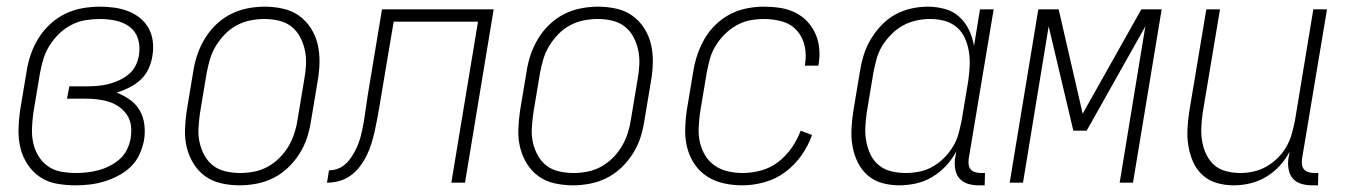

<svg xmlns="http://www.w3.org/2000/svg" viewBox="-20 -548 4040 576"><path d="M206 8Q178 8 150 3Q122 -2 100 -17Q78 -32 63 -54.5Q48 -77 41.5 -103.5Q35 -130 35.5 -158.5Q36 -187 40 -215L60 -335Q64 -361 73 -386.5Q82 -412 96.5 -435Q111 -458 132 -477Q153 -496 177.5 -507.5Q202 -519 228 -523.5Q254 -528 280 -528Q302 -528 323.5 -525Q345 -522 364.5 -514.5Q384 -507 400 -494Q416 -481 426 -463Q436 -445 438.5 -423Q441 -401 437 -379Q434 -360 425.5 -341.5Q417 -323 402 -309Q387 -295 368 -285.5Q349 -276 330 -270Q351 -262 369.5 -249Q388 -236 399 -217Q410 -198 413 -174.5Q416 -151 412 -127Q408 -106 398.5 -85Q389 -64 372.5 -48Q356 -32 335 -21Q314 -10 292.5 -3.5Q271 3 249.5 5.5Q228 8 206 8ZM208 -29Q225 -29 242 -31Q259 -33 276 -37.5Q293 -42 309.5 -50.5Q326 -59 339.5 -71Q353 -83 361 -99.5Q369 -116 372 -133Q375 -152 373 -170Q371 -188 361.5 -202.5Q352 -217 338 -227Q324 -237 307 -242.5Q290 -248 272 -250Q254 -252 235 -252H181L188 -289H242Q258 -289 274 -290.5Q290 -292 306 -296Q322 -300 338 -307.5Q354 -315 367 -326Q380 -337 387.5 -352.5Q395 -368 397 -384Q401 -409 394 -431.5Q387 -454 369 -467.5Q351 -481 327.5 -486Q304 -491 280 -491Q258 -491 236.5 -487.5Q215 -484 194.5 -473.5Q174 -463 157.5 -447Q141 -431 129 -412Q117 -393 110.5 -372Q104 -351 100 -329L80 -209Q77 -187 76 -164Q75 -141 79.5 -120Q84 -99 95 -80.5Q106 -62 123.5 -49.5Q141 -37 163 -33Q185 -29 208 -29Z M699 8Q671 8 644 2Q617 -4 596 -19Q575 -34 561 -56.5Q547 -79 540.5 -105Q534 -131 535 -159Q536 -187 540 -215L560 -335Q564 -361 572.5 -385.5Q581 -410 595 -433Q609 -456 629 -475Q649 -494 673 -506Q697 -518 723 -523Q749 -528 774 -528Q802 -528 829 -522Q856 -516 877 -501Q898 -486 912.5 -463.5Q927 -441 933 -415Q939 -389 938.5 -361Q938 -333 933 -305L913 -185Q909 -159 901 -134.5Q893 -110 878.5 -87Q864 -64 844 -45Q824 -26 800 -14Q776 -2 750 3Q724 8 699 8ZM701 -29Q721 -29 742 -33Q763 -37 782.5 -47.5Q802 -58 818.5 -74.5Q835 -91 846 -110Q857 -129 863.5 -149.5Q870 -170 873 -191L893 -311Q897 -333 898 -355Q899 -377 894.5 -398Q890 -419 880 -437.5Q870 -456 854 -468.5Q838 -481 817 -486Q796 -491 773 -491Q753 -491 732 -487Q711 -483 691 -472.5Q671 -462 655 -445.5Q639 -429 627.5 -410Q616 -391 610 -370.5Q604 -350 600 -329L580 -209Q577 -187 575.5 -165Q574 -143 578.5 -122Q583 -101 593 -82.5Q603 -64 619 -51.5Q635 -39 656.5 -34Q678 -29 701 -29Z M961 0 967 -37Q979 -37 991 -41Q1003 -45 1013 -53Q1023 -61 1030.5 -71.5Q1038 -82 1044 -93Q1050 -104 1054.5 -115.5Q1059 -127 1062 -138.5Q1065 -150 1067.5 -162Q1070 -174 1072 -186Q1075 -205 1077.5 -223.5Q1080 -242 1083 -261L1126 -520H1461L1375 0H1334L1414 -483H1161L1118 -227Q1115 -209 1111.5 -190.5Q1108 -172 1104 -154Q1100 -136 1094.5 -118Q1089 -100 1080.5 -82.5Q1072 -65 1060 -49Q1048 -33 1032 -21.5Q1016 -10 998 -5Q980 0 961 0Z M1699 8Q1671 8 1644 2Q1617 -4 1596 -19Q1575 -34 1561 -56.5Q1547 -79 1540.5 -105Q1534 -131 1535 -159Q1536 -187 1540 -215L1560 -335Q1564 -361 1572.5 -385.5Q1581 -410 1595 -433Q1609 -456 1629 -475Q1649 -494 1673 -506Q1697 -518 1723 -523Q1749 -528 1774 -528Q1802 -528 1829 -522Q1856 -516 1877 -501Q1898 -486 1912.5 -463.5Q1927 -441 1933 -415Q1939 -389 1938.5 -361Q1938 -333 1933 -305L1913 -185Q1909 -159 1901 -134.5Q1893 -110 1878.5 -87Q1864 -64 1844 -45Q1824 -26 1800 -14Q1776 -2 1750 3Q1724 8 1699 8ZM1701 -29Q1721 -29 1742 -33Q1763 -37 1782.5 -47.5Q1802 -58 1818.5 -74.5Q1835 -91 1846 -110Q1857 -129 1863.5 -149.5Q1870 -170 1873 -191L1893 -311Q1897 -333 1898 -355Q1899 -377 1894.5 -398Q1890 -419 1880 -437.5Q1870 -456 1854 -468.5Q1838 -481 1817 -486Q1796 -491 1773 -491Q1753 -491 1732 -487Q1711 -483 1691 -472.5Q1671 -462 1655 -445.5Q1639 -429 1627.5 -410Q1616 -391 1610 -370.5Q1604 -350 1600 -329L1580 -209Q1577 -187 1575.5 -165Q1574 -143 1578.5 -122Q1583 -101 1593 -82.5Q1603 -64 1619 -51.5Q1635 -39 1656.5 -34Q1678 -29 1701 -29Z M2207 8Q2179 8 2151.5 2Q2124 -4 2101.5 -18.5Q2079 -33 2064 -55Q2049 -77 2042 -103.5Q2035 -130 2035.5 -158.5Q2036 -187 2040 -215L2060 -335Q2064 -360 2072.5 -385Q2081 -410 2094.5 -433Q2108 -456 2128 -475Q2148 -494 2171.5 -506Q2195 -518 2221 -523Q2247 -528 2271 -528Q2296 -528 2319.5 -524.5Q2343 -521 2364 -511Q2385 -501 2400.5 -485Q2416 -469 2425.5 -448.5Q2435 -428 2437.5 -404Q2440 -380 2436 -356L2435 -351H2395V-355Q2400 -383 2394 -410Q2388 -437 2370.5 -456.5Q2353 -476 2326.5 -483.5Q2300 -491 2272 -491Q2251 -491 2230 -487Q2209 -483 2189.5 -472Q2170 -461 2154 -445Q2138 -429 2126.5 -410Q2115 -391 2109.5 -370.5Q2104 -350 2100 -329L2080 -209Q2077 -187 2076 -164Q2075 -141 2080 -120Q2085 -99 2096 -81Q2107 -63 2124.5 -51Q2142 -39 2163.5 -34Q2185 -29 2208 -29Q2235 -29 2263 -36.5Q2291 -44 2314.5 -62Q2338 -80 2355 -104.5Q2372 -129 2382 -156L2416 -143Q2405 -111 2384.5 -82Q2364 -53 2336 -32Q2308 -11 2274 -1.5Q2240 8 2207 8Z M2678 8Q2651 8 2626 1Q2601 -6 2582.5 -22.5Q2564 -39 2553 -61.5Q2542 -84 2537.5 -109.5Q2533 -135 2534.5 -162Q2536 -189 2540 -215L2560 -335Q2564 -360 2571.5 -384Q2579 -408 2592.5 -430.5Q2606 -453 2624.5 -472.5Q2643 -492 2666 -504.5Q2689 -517 2714 -522.5Q2739 -528 2763 -528Q2790 -528 2815 -521Q2840 -514 2858 -497.5Q2876 -481 2887 -458Q2898 -435 2902 -410L2920 -520H2961L2886 -71Q2885 -62 2886 -54Q2887 -46 2892 -40Q2897 -34 2905.5 -31.5Q2914 -29 2922 -29H2935L2934 8H2915Q2899 8 2884 3.5Q2869 -1 2859 -12Q2849 -23 2846 -39Q2843 -55 2845 -71L2849 -94Q2837 -71 2818.5 -51Q2800 -31 2776.5 -17Q2753 -3 2727.5 2.5Q2702 8 2678 8ZM2697 -29Q2717 -29 2737.5 -33Q2758 -37 2777 -47.5Q2796 -58 2811.5 -73.5Q2827 -89 2838.5 -107.5Q2850 -126 2855.5 -146.5Q2861 -167 2865 -187L2885 -307Q2888 -329 2889 -351Q2890 -373 2886.5 -394Q2883 -415 2874.5 -434Q2866 -453 2850 -466.5Q2834 -480 2813.5 -485.5Q2793 -491 2770 -491Q2750 -491 2729 -486.5Q2708 -482 2689 -471.5Q2670 -461 2654 -445Q2638 -429 2626.5 -410Q2615 -391 2609.5 -370.5Q2604 -350 2600 -329L2580 -209Q2577 -187 2576 -165.5Q2575 -144 2579 -123Q2583 -102 2592 -83.5Q2601 -65 2617 -52Q2633 -39 2654 -34Q2675 -29 2697 -29Z M3009 0 3095 -520H3156L3228 -207L3404 -520H3465L3379 0H3339L3416 -469L3240 -156H3200L3126 -469L3049 0Z M3681 8Q3655 8 3630.5 1Q3606 -6 3587.5 -23Q3569 -40 3559 -63Q3549 -86 3545 -111Q3541 -136 3542.5 -162.5Q3544 -189 3548 -215L3599 -520H3640L3588 -209Q3585 -188 3584 -166Q3583 -144 3586.5 -123.5Q3590 -103 3599 -84.5Q3608 -66 3622.5 -53Q3637 -40 3658 -34.5Q3679 -29 3701 -29Q3721 -29 3741 -33.5Q3761 -38 3779.5 -48.5Q3798 -59 3813.5 -74.5Q3829 -90 3839.5 -108.5Q3850 -127 3855.5 -147Q3861 -167 3865 -187L3920 -520H3961L3886 -71Q3885 -62 3886 -54Q3887 -46 3892 -40Q3897 -34 3905.5 -31.5Q3914 -29 3922 -29H3935L3934 8H3915Q3899 8 3884 3.5Q3869 -1 3859 -12Q3849 -23 3846 -39Q3843 -55 3845 -71L3849 -93Q3837 -70 3819 -50.5Q3801 -31 3778.5 -17.5Q3756 -4 3731 2Q3706 8 3681 8Z"/></svg>

Font: Iosevka Curly Extralight
Style: Italic
Weight: 200
Italic angle: -9°
Monospace: yes
Designer: Belleve Invis
Foundry: Belleve Invis
Version: Version 22.1.2; ttfautohint (v1.8.4)